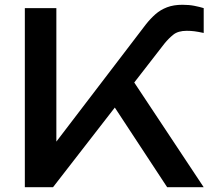

<svg xmlns="http://www.w3.org/2000/svg" viewBox="-20 -784 890 804"><path d="M427 -385 518 -475 833 0H680ZM84 0V-750H216V-111L174 -136L591 -682Q610 -706 631 -724.5Q652 -743 679.5 -753.5Q707 -764 744 -764Q772 -764 794.5 -759.5Q817 -755 833 -750V-646Q810 -651 794.5 -653Q779 -655 762 -655Q726 -655 706 -639Q686 -623 669 -602L202 0Z"/></svg>

Font: Unbounded
Style: Regular
Weight: 400
Designer: Luke Prowse, Jean-Baptiste Morizot, Fátima Lázaro, Florian Runge
Foundry: NaN
Version: Version 1.701;gftools[0.9.28.dev5+ged2979d]